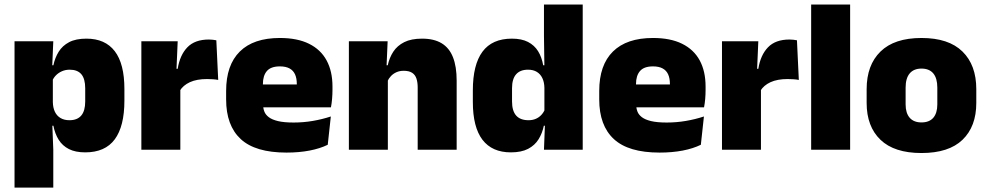

<svg xmlns="http://www.w3.org/2000/svg" viewBox="-20 -680 4483 872"><path d="M367 12Q322.5 12 293 -3Q263.5 -18 246.5 -45.2Q229.5 -72.5 222.5 -109H180L220 -216.5Q220.5 -191 229.2 -172.5Q238 -154 254.8 -144Q271.5 -134 295.5 -134Q331 -134 349 -155.2Q367 -176.5 367 -219V-279Q367 -322 349.5 -342.8Q332 -363.5 296.5 -363.5Q277.5 -363.5 261.5 -356.5Q245.5 -349.5 234 -337.8Q222.5 -326 217 -311.5L176.5 -383.5H222.5Q229.5 -417.5 246.5 -445Q263.5 -472.5 294 -488.5Q324.5 -504.5 372.5 -504.5Q457.5 -504.5 501.2 -447.5Q545 -390.5 545 -275.5V-223Q545 -106.5 501.2 -47.2Q457.5 12 367 12ZM46 172V-492.5H222L216 -352L220 -340V-158L217 -128.5L222 0V172Z M796.5 -267.5 745.5 -367.5H787Q797 -430 831 -465.2Q865 -500.5 928.5 -500.5Q938 -500.5 946.2 -499.5Q954.5 -498.5 962.5 -497L971 -317Q961 -319 947.2 -320Q933.5 -321 920.5 -321Q873.5 -321 842.5 -306.8Q811.5 -292.5 796.5 -267.5ZM622 0V-492.5H787L780 -329.5H799V0Z M1281 13Q1139.5 13 1073.2 -48.5Q1007 -110 1007 -228.5V-267Q1007 -384.5 1069.2 -446Q1131.5 -507.5 1251 -507.5Q1330.5 -507.5 1383.5 -481.2Q1436.5 -455 1463.2 -405.8Q1490 -356.5 1490 -287V-271.5Q1490 -251.5 1488.2 -230.8Q1486.5 -210 1483 -192.5H1324.5Q1326.5 -223 1327.2 -250Q1328 -277 1328 -298.5Q1328 -324.5 1320 -342.2Q1312 -360 1295 -369.2Q1278 -378.5 1251 -378.5Q1210.5 -378.5 1192.2 -357.5Q1174 -336.5 1174 -298V-253.5L1175 -234.5V-203.5Q1175 -188 1180.5 -173.5Q1186 -159 1200.8 -147.8Q1215.5 -136.5 1242.8 -130Q1270 -123.5 1313.5 -123.5Q1358 -123.5 1400.5 -130.8Q1443 -138 1482.5 -151L1468.5 -22.5Q1434 -5.5 1386.2 3.8Q1338.5 13 1281 13ZM1100.5 -192.5V-296.5H1447.5V-192.5Z M1877 0V-283Q1877 -306.5 1871.2 -323.5Q1865.5 -340.5 1851.5 -349.5Q1837.5 -358.5 1813.5 -358.5Q1795 -358.5 1780.5 -352Q1766 -345.5 1755.8 -334.8Q1745.5 -324 1739.5 -310.5L1712.5 -383.5H1741Q1748.5 -418 1766.2 -445.2Q1784 -472.5 1815.8 -488.5Q1847.5 -504.5 1897 -504.5Q1951 -504.5 1985.8 -483.5Q2020.5 -462.5 2037.2 -420.2Q2054 -378 2054 -313.5V0ZM1564.5 0V-492.5H1740.5L1735 -366L1741.5 -348V0Z M2300 12Q2215 12 2171.2 -45.2Q2127.5 -102.5 2127.5 -217V-269.5Q2127.5 -386 2171.2 -445.2Q2215 -504.5 2305 -504.5Q2349 -504.5 2378 -489.5Q2407 -474.5 2423.8 -447.5Q2440.5 -420.5 2447 -383.5H2492.5L2452.5 -281Q2452 -307 2443.2 -325.2Q2434.5 -343.5 2418.2 -353.5Q2402 -363.5 2378 -363.5Q2342.5 -363.5 2324 -342.5Q2305.5 -321.5 2305.5 -279.5V-219Q2305.5 -176.5 2324.2 -155.2Q2343 -134 2380.5 -134Q2399 -134 2413.8 -140.5Q2428.5 -147 2439 -158.5Q2449.5 -170 2455.5 -185L2499 -109H2450Q2443 -75 2426 -47.5Q2409 -20 2378.5 -4Q2348 12 2300 12ZM2450.5 0 2455.5 -128.5 2452.5 -153V-350V-372.5L2450.5 -517V-659.5H2626.5V0Z M2975.5 13Q2834 13 2767.8 -48.5Q2701.5 -110 2701.5 -228.5V-267Q2701.5 -384.5 2763.8 -446Q2826 -507.5 2945.5 -507.5Q3025 -507.5 3078 -481.2Q3131 -455 3157.8 -405.8Q3184.5 -356.5 3184.5 -287V-271.5Q3184.5 -251.5 3182.8 -230.8Q3181 -210 3177.5 -192.5H3019Q3021 -223 3021.8 -250Q3022.5 -277 3022.5 -298.5Q3022.5 -324.5 3014.5 -342.2Q3006.5 -360 2989.5 -369.2Q2972.5 -378.5 2945.5 -378.5Q2905 -378.5 2886.8 -357.5Q2868.5 -336.5 2868.5 -298V-253.5L2869.5 -234.5V-203.5Q2869.5 -188 2875 -173.5Q2880.5 -159 2895.2 -147.8Q2910 -136.5 2937.2 -130Q2964.5 -123.5 3008 -123.5Q3052.5 -123.5 3095 -130.8Q3137.5 -138 3177 -151L3163 -22.5Q3128.5 -5.5 3080.8 3.8Q3033 13 2975.5 13ZM2795 -192.5V-296.5H3142V-192.5Z M3433.5 -267.5 3382.5 -367.5H3424Q3434 -430 3468 -465.2Q3502 -500.5 3565.5 -500.5Q3575 -500.5 3583.2 -499.5Q3591.5 -498.5 3599.5 -497L3608 -317Q3598 -319 3584.2 -320Q3570.5 -321 3557.5 -321Q3510.5 -321 3479.5 -306.8Q3448.5 -292.5 3433.5 -267.5ZM3259 0V-492.5H3424L3417 -329.5H3436V0Z M3664 0V-659.5H3841V0Z M4165 15Q4041.5 15 3978.8 -45.2Q3916 -105.5 3916 -212.5V-275Q3916 -384.5 3979 -446Q4042 -507.5 4165 -507.5Q4288.5 -507.5 4351.2 -446Q4414 -384.5 4414 -275V-212.5Q4414 -105.5 4351.5 -45.2Q4289 15 4165 15ZM4165 -124Q4200.5 -124 4218.8 -145.2Q4237 -166.5 4237 -206V-282Q4237 -324.5 4218.8 -346.5Q4200.5 -368.5 4165 -368.5Q4130 -368.5 4111.5 -346.5Q4093 -324.5 4093 -282V-206Q4093 -166.5 4111.5 -145.2Q4130 -124 4165 -124Z"/></svg>

Font: Anek Gujarati ExtraBold
Style: Regular
Weight: 800
Version: Version 1.003